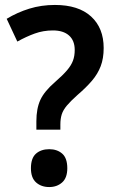

<svg xmlns="http://www.w3.org/2000/svg" viewBox="-20 -744 460 776"><path d="M127 -220V-254Q127 -305 143 -340Q159 -375 203 -413Q234 -440 251 -460Q268 -480 275 -499Q282 -518 282 -542Q282 -580 259 -600.5Q236 -621 194 -621Q155 -621 120.5 -608.5Q86 -596 50 -576L7 -668Q50 -694 98.5 -709Q147 -724 202 -724Q297 -724 348 -677.5Q399 -631 399 -550Q399 -508 387 -476.5Q375 -445 351.5 -417.5Q328 -390 293 -360Q265 -335 250 -317Q235 -299 229.5 -281.5Q224 -264 224 -241V-220ZM105 -64Q105 -105 125.5 -123Q146 -141 179 -141Q211 -141 231.5 -123Q252 -105 252 -64Q252 -25 231 -6.5Q210 12 179 12Q147 12 126 -6.5Q105 -25 105 -64Z"/></svg>

Font: Noto Sans Khmer SemiCondensed SemiBold
Style: Regular
Weight: 600
Width: 4
Designer: Danh Hong and the Monotype Design Team
Foundry: Monotype Imaging Inc.
Version: Version 2.004; ttfautohint (v1.8.4.7-5d5b)